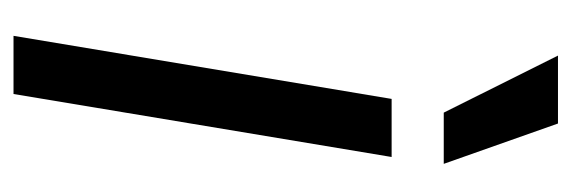

<svg xmlns="http://www.w3.org/2000/svg" viewBox="-294 -532 826 277"><g transform="rotate(90 118.5 -393.0)"><path d="M31.2 0 122.2 -545.5H206L115.1 0ZM142 -620.7 59.7 -785.5H157.7L215.9 -620.7Z"/></g></svg>

Font: Karasuma Gothic
Style: Italic
Weight: 400
Italic angle: -9.39999°
Designer: Rasmus Andersson / Ryoko Nishizuka
Foundry: Genbu
Version: Version 1.00